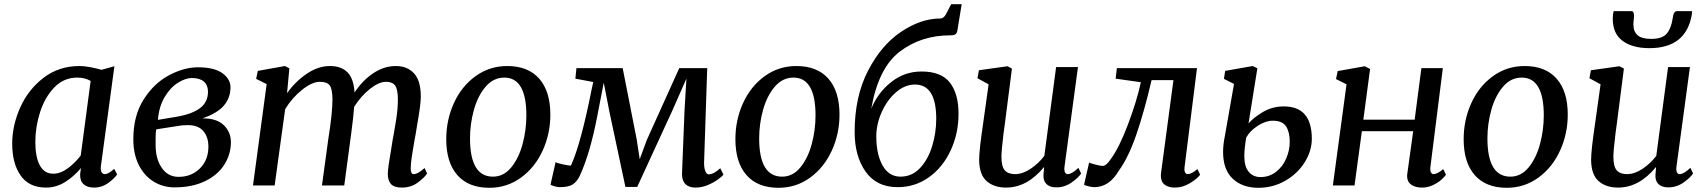

<svg xmlns="http://www.w3.org/2000/svg" viewBox="-20 -882 8115 913"><path d="M459 -83Q459 -68 464.5 -61Q470 -54 479 -54Q495 -54 523 -79L537 -53Q526 -35 495.5 -12.5Q465 10 427 10Q396 10 378 -5.5Q360 -21 361 -54L365 -83Q333 -44 290.5 -17Q248 10 199 10Q118 10 78 -47.5Q38 -105 38 -199Q38 -285 76 -370.5Q114 -456 187 -512Q260 -568 358 -568Q381 -568 410 -562.5Q439 -557 463 -550L524 -567L460 -94Q459 -90 459 -83ZM347 -513Q283 -513 238 -466Q193 -419 170.5 -348.5Q148 -278 148 -207Q148 -135 169.5 -95.5Q191 -56 233 -56Q268 -56 303.5 -82.5Q339 -109 364 -143L411 -497Q385 -513 347 -513Z M1076 -467Q1076 -417 1044.5 -380Q1013 -343 942 -319Q1010 -320 1044 -287Q1078 -254 1078 -206Q1078 -149 1047 -99.5Q1016 -50 955 -20.5Q894 9 810 9Q755 9 710.5 -18.5Q666 -46 640 -97.5Q614 -149 614 -220Q614 -332 663 -409Q712 -486 783.5 -524Q855 -562 921 -562Q999 -562 1037.5 -534Q1076 -506 1076 -467ZM969 -446Q969 -477 949.5 -494Q930 -511 892 -511Q863 -511 827 -489Q791 -467 763.5 -421.5Q736 -376 731 -312L821 -327Q895 -340 932 -368.5Q969 -397 969 -446ZM720 -225V-192Q720 -126 749.5 -83.5Q779 -41 829 -41Q890 -41 930.5 -81Q971 -121 971 -185Q971 -230 947 -258.5Q923 -287 874 -287Q856 -287 846 -286L723 -267Q720 -255 720 -225Z M1549 -568Q1603 -568 1632.5 -538Q1662 -508 1666 -442Q1703 -499 1754.5 -533.5Q1806 -568 1862 -568Q1917 -568 1949 -533Q1981 -498 1981 -422Q1981 -384 1963 -284L1957 -247Q1952 -219 1950 -209Q1944 -175 1938.5 -139Q1933 -103 1933 -81Q1933 -54 1947 -54Q1957 -54 1969 -60.5Q1981 -67 1999 -83L2011 -57Q1998 -37 1966 -13.5Q1934 10 1891 10Q1854 10 1839 -7Q1824 -24 1824 -56Q1825 -88 1841 -178L1848 -222Q1849 -230 1853 -248Q1855 -258 1863.5 -311Q1872 -364 1872 -408Q1872 -457 1859 -475Q1846 -493 1816 -493Q1782 -493 1739.5 -459.5Q1697 -426 1664 -374Q1661 -328 1650 -247L1617 0H1511L1541 -220Q1561 -344 1561 -412Q1560 -460 1547.5 -476.5Q1535 -493 1501 -493Q1464 -493 1416.5 -455Q1369 -417 1336 -363L1286 0H1183L1248 -482L1198 -507L1206 -545L1335 -568L1356 -557L1345 -439Q1385 -495 1439 -531.5Q1493 -568 1549 -568Z M2597 -337Q2597 -246 2560.5 -166Q2524 -86 2457.5 -37.5Q2391 11 2307 11Q2208 11 2155 -49Q2102 -109 2102 -220Q2102 -312 2138.5 -392Q2175 -472 2241.5 -520Q2308 -568 2392 -568Q2491 -568 2544 -508Q2597 -448 2597 -337ZM2215 -224Q2215 -42 2324 -42Q2375 -42 2411 -86Q2447 -130 2465 -197Q2483 -264 2483 -333Q2483 -513 2378 -513Q2326 -513 2289 -469.5Q2252 -426 2233.5 -359.5Q2215 -293 2215 -224Z M3350 -53Q3374 -53 3405 -82L3420 -52Q3415 -44 3394.5 -29Q3374 -14 3345.5 -2Q3317 10 3288 10Q3224 10 3223 -54L3235 -355L3244 -508L3177 -356L3010 7H2954L2878 -350L2851 -489L2818 -319Q2785 -151 2737 -46Q2723 -17 2702.5 -4.5Q2682 8 2640 8Q2632 8 2615.5 3.5Q2599 -1 2598 -5L2622 -111Q2627 -107 2656 -100.5Q2685 -94 2695 -95Q2742 -197 2794 -460L2801 -492L2716 -508L2721 -558H2941L3008 -217L3022 -125L3056 -217L3210 -558H3343L3328 -108Q3328 -83 3334 -68Q3340 -53 3350 -53Z M3972 -337Q3972 -246 3935.5 -166Q3899 -86 3832.5 -37.5Q3766 11 3682 11Q3583 11 3530 -49Q3477 -109 3477 -220Q3477 -312 3513.5 -392Q3550 -472 3616.5 -520Q3683 -568 3767 -568Q3866 -568 3919 -508Q3972 -448 3972 -337ZM3590 -224Q3590 -42 3699 -42Q3750 -42 3786 -86Q3822 -130 3840 -197Q3858 -264 3858 -333Q3858 -513 3753 -513Q3701 -513 3664 -469.5Q3627 -426 3608.5 -359.5Q3590 -293 3590 -224Z M4499 -714Q4360 -714 4258.5 -636.5Q4157 -559 4123 -365Q4154 -441 4217.5 -491.5Q4281 -542 4362 -542Q4456 -542 4497 -489Q4538 -436 4538 -341Q4538 -247 4500.5 -166.5Q4463 -86 4397 -39Q4331 8 4249 8Q4148 8 4096 -66Q4044 -140 4044 -254Q4044 -422 4107 -544.5Q4170 -667 4264.5 -730.5Q4359 -794 4451 -794Q4466 -794 4477 -812L4503 -862H4553L4534 -746Q4532 -727 4525.5 -720.5Q4519 -714 4499 -714ZM4147 -234Q4147 -148 4177 -95Q4207 -42 4262 -42Q4317 -42 4355.5 -83.5Q4394 -125 4413 -188.5Q4432 -252 4432 -317Q4432 -480 4331 -480Q4283 -480 4240.5 -443Q4198 -406 4172.5 -348.5Q4147 -291 4147 -234Z M4752 -247Q4742 -165 4742 -137Q4742 -90 4758 -72Q4774 -54 4807 -54Q4843 -54 4881 -79.5Q4919 -105 4946 -141L5002 -563H5106L5042 -90L5041 -79Q5041 -67 5045.5 -60.5Q5050 -54 5057 -54Q5077 -54 5108 -84L5121 -57Q5109 -38 5076 -14.5Q5043 9 5003 9Q4972 9 4956 -7Q4940 -23 4942 -52Q4942 -50 4945 -86L4944 -87Q4864 10 4764 10Q4707 10 4672 -20.5Q4637 -51 4636 -121Q4636 -168 4655 -295L4681 -481L4628 -510L4635 -548L4771 -567L4792 -556L4758 -291Z M5612 -79Q5612 -66 5616.5 -60Q5621 -54 5627 -54Q5646 -54 5674 -78L5687 -51Q5673 -32 5638.5 -11Q5604 10 5567 10Q5536 10 5518 -4Q5500 -18 5500 -47Q5500 -56 5501 -60L5560 -501H5456Q5421 -351 5383.5 -242Q5346 -133 5300 -70Q5277 -31 5248 -11.5Q5219 8 5182 8Q5172 8 5154.5 3.5Q5137 -1 5135 -4L5159 -109Q5163 -106 5188.5 -99.5Q5214 -93 5223 -93Q5241 -93 5263 -127Q5302 -180 5344 -291Q5386 -402 5405 -491L5285 -508L5291 -558H5672L5613 -89Z M6085 -376Q6218 -376 6218 -222Q6218 -165 6184.5 -111Q6151 -57 6092.5 -23Q6034 11 5964 11Q5888 11 5842 -32Q5796 -75 5796 -160Q5796 -195 5805 -238L5848 -483L5800 -507L5806 -545L5937 -568L5959 -557L5917 -295Q5942 -324 5986.5 -350Q6031 -376 6085 -376ZM5906 -228Q5897 -174 5897 -140Q5897 -90 5918 -65Q5939 -40 5974 -40Q6016 -40 6048 -65Q6080 -90 6096.5 -129Q6113 -168 6113 -208Q6113 -254 6095.5 -281Q6078 -308 6032 -308Q5998 -308 5961 -284Q5924 -260 5906 -228Z M6781 -79Q6781 -67 6785.5 -60.5Q6790 -54 6796 -54Q6815 -54 6843 -78L6856 -51Q6850 -42 6834 -27.5Q6818 -13 6793.5 -1.5Q6769 10 6742 10Q6710 10 6690.5 -4Q6671 -18 6671 -45L6672 -56L6700 -258H6456L6421 0H6318L6383 -481L6333 -506L6341 -544L6470 -567L6495 -554L6463 -313H6707L6739 -558H6841L6782 -89Z M7435 -337Q7435 -246 7398.5 -166Q7362 -86 7295.5 -37.5Q7229 11 7145 11Q7046 11 6993 -49Q6940 -109 6940 -220Q6940 -312 6976.5 -392Q7013 -472 7079.5 -520Q7146 -568 7230 -568Q7329 -568 7382 -508Q7435 -448 7435 -337ZM7053 -224Q7053 -42 7162 -42Q7213 -42 7249 -86Q7285 -130 7303 -197Q7321 -264 7321 -333Q7321 -513 7216 -513Q7164 -513 7127 -469.5Q7090 -426 7071.5 -359.5Q7053 -293 7053 -224Z M7662 -247Q7652 -165 7652 -137Q7652 -90 7668 -72Q7684 -54 7717 -54Q7753 -54 7791 -79.5Q7829 -105 7856 -141L7912 -563H8016L7952 -90L7951 -79Q7951 -67 7955.5 -60.5Q7960 -54 7967 -54Q7987 -54 8018 -84L8031 -57Q8019 -38 7986 -14.5Q7953 9 7913 9Q7882 9 7866 -7Q7850 -23 7852 -52Q7852 -50 7855 -86L7854 -87Q7774 10 7674 10Q7617 10 7582 -20.5Q7547 -51 7546 -121Q7546 -168 7565 -295L7591 -481L7538 -510L7545 -548L7681 -567L7702 -556L7668 -291ZM7750 -808Q7750 -798 7748.5 -787Q7747 -776 7747 -767Q7747 -732 7767 -714.5Q7787 -697 7832 -697Q7884 -697 7905.5 -722Q7927 -747 7934 -795Q7938 -829 7954 -829H8026Q8026 -819 8025 -813Q7998 -653 7823 -653Q7743 -653 7696 -687.5Q7649 -722 7649 -793Q7649 -813 7653 -829H7738Q7750 -829 7750 -808Z"/></svg>

Font: Koeln Type Serif
Style: Italic
Weight: 400
Italic angle: -8°
Designer: Eben Sorkin
Foundry: Eben Sorkin
Version: Version 2.002